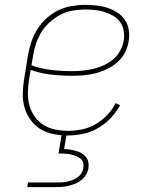

<svg xmlns="http://www.w3.org/2000/svg" viewBox="-20 -548 640 788"><path d="M257 8Q227 8 198 2Q169 -4 145.5 -18.5Q122 -33 105.5 -56Q89 -79 81 -106Q73 -133 73.5 -163Q74 -193 79 -223L95 -323Q100 -350 109 -377Q118 -404 133.5 -428.5Q149 -453 171 -473Q193 -493 219 -505.5Q245 -518 273 -523Q301 -528 328 -528Q352 -528 375.5 -525.5Q399 -523 420.5 -516Q442 -509 461 -497Q480 -485 492.5 -466.5Q505 -448 508.5 -425Q512 -402 508 -378Q504 -354 492.5 -331.5Q481 -309 461 -292Q441 -275 418 -264Q395 -253 371 -247Q347 -241 322.5 -239Q298 -237 275 -237Q231 -237 188.5 -242Q146 -247 106 -261L99 -220Q95 -193 94.5 -166Q94 -139 101 -114.5Q108 -90 123 -69Q138 -48 159 -35Q180 -22 206 -16.5Q232 -11 260 -11Q288 -11 317 -17Q346 -23 372 -38Q398 -53 419.5 -75.5Q441 -98 455 -125L473 -116Q457 -87 433.5 -62.5Q410 -38 381 -21.5Q352 -5 320 1.5Q288 8 257 8ZM275 -256Q296 -256 318 -258Q340 -260 361.5 -265Q383 -270 404.5 -279.5Q426 -289 443.5 -303.5Q461 -318 472.5 -339Q484 -360 488 -381Q491 -402 487.5 -422Q484 -442 473 -457.5Q462 -473 445 -483Q428 -493 409 -499Q390 -505 369.5 -507Q349 -509 328 -509Q304 -509 278 -504.5Q252 -500 229 -488Q206 -476 185 -457.5Q164 -439 150 -416.5Q136 -394 128 -369.5Q120 -345 116 -320L109 -280Q148 -266 190 -261Q232 -256 275 -256ZM207 220H92L95 201H210Q221 201 232.5 200.5Q244 200 255 197.5Q266 195 277 191Q288 187 298 180Q308 173 314 163Q320 153 322 142Q324 131 321.5 120.5Q319 110 311 103.5Q303 97 293.5 93Q284 89 273.5 86.5Q263 84 252 83Q241 82 230 82H220L234 0H254L243 64Q256 64 268 66Q280 68 292 71.5Q304 75 314.5 81Q325 87 332.5 96Q340 105 342.5 117Q345 129 343 142Q341 156 333.5 168.5Q326 181 314.5 190.5Q303 200 289.5 205.5Q276 211 262.5 214.5Q249 218 235 219Q221 220 207 220Z"/></svg>

Font: Iosevka HT Thin Extended
Style: Italic
Weight: 100
Width: 7
Italic angle: -9°
Monospace: yes
Designer: Belleve Invis
Foundry: Belleve Invis
Version: Version 32.3.0; ttfautohint (v1.8.4)